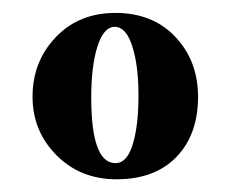

<svg xmlns="http://www.w3.org/2000/svg" viewBox="-20 -510 363 302"><path d="M163.1 -228Q106.4 -228 68.8 -265.9Q31.2 -303.7 31.2 -357.9Q31.2 -413.1 67.6 -451.4Q104 -489.7 161.6 -489.7Q220.2 -489.7 255.9 -451.9Q291.5 -414.1 291.5 -357.9Q291.5 -298.3 257.6 -263.2Q223.6 -228 163.1 -228ZM161.6 -253.4Q179.7 -253.4 188.7 -282.7Q197.8 -312 197.8 -359.9Q197.8 -407.2 188 -437.5Q178.2 -467.8 160.6 -467.8Q143.1 -467.8 133.3 -437Q123.5 -406.2 123.5 -356.9Q123.5 -253.4 161.6 -253.4Z"/></svg>

Font: Elstob 18pt SemiBold
Style: Regular
Weight: 600
Designer: Peter S. Baker
Version: Version 1.015